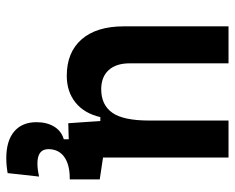

<svg xmlns="http://www.w3.org/2000/svg" viewBox="-90 -468 765 626"><g transform="rotate(90 293.0 -155.5)"><path d="M496.1 207Q439.9 207 409.4 181.4Q378.9 155.8 378.9 108.4Q378.9 74.7 393.3 51Q407.7 27.3 434.6 19.5V3.4L382.3 4.9L375 -99.6H362.3Q350.1 -46.9 314.7 -18.6Q279.3 9.8 227.5 9.8Q150.9 9.8 108.6 -38.8Q66.4 -87.4 66.4 -175.8V-517.6H187V-195.3Q187 -150.9 209.2 -126.7Q231.4 -102.5 271.5 -102.5Q322.3 -102.5 347.9 -138.4Q373.5 -174.3 373.5 -258.8V-517.6H494.1V-108.4L565.4 -97.7V0L547.9 0.5Q509.3 3.4 488 21.2Q466.8 39.1 466.8 69.8Q466.8 105.5 513.7 105.5Q531.7 105.5 556.2 100.1L544.9 202.6Q520 207 496.1 207Z"/></g></svg>

Font: CaskaydiaCove NF SemiBold
Style: Regular
Weight: 600
Designer: Aaron Bell
Foundry: Saja Typeworks
Version: Version 2111.001; VTT 6.35;Nerd Fonts 3.2.1